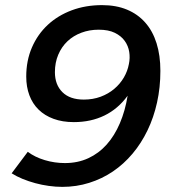

<svg xmlns="http://www.w3.org/2000/svg" viewBox="-20 -725 674 750"><path d="M88.5 -132Q116.5 -111 155 -99.5Q193.5 -88 233.5 -88Q284 -88 325 -107Q366 -126 396.8 -160.5Q427.5 -195 448.2 -243.5Q469 -292 478.5 -351Q441 -299.5 388 -273.8Q335 -248 268.5 -248Q224 -248 189.2 -260.8Q154.5 -273.5 130.8 -296.8Q107 -320 94.8 -352.8Q82.5 -385.5 82.5 -426Q82.5 -488.5 104.8 -539.8Q127 -591 166.5 -627.8Q206 -664.5 260.2 -684.8Q314.5 -705 378.5 -705Q433.5 -705 475.8 -687.5Q518 -670 547.2 -637Q576.5 -604 591.5 -556.2Q606.5 -508.5 606.5 -448Q606.5 -383.5 593.5 -324.8Q580.5 -266 556.2 -215.8Q532 -165.5 497.8 -124.8Q463.5 -84 421 -55.2Q378.5 -26.5 328.5 -10.8Q278.5 5 223.5 5Q197.5 5 170.5 1.2Q143.5 -2.5 117.8 -9.5Q92 -16.5 68.2 -26.2Q44.5 -36 25.5 -48ZM365.5 -609Q329 -609 297.8 -597.2Q266.5 -585.5 243.5 -563.8Q220.5 -542 207.5 -511.2Q194.5 -480.5 194.5 -443Q194.5 -394 223.8 -365Q253 -336 307.5 -336Q343 -336 373.2 -347.2Q403.5 -358.5 426.2 -377.8Q449 -397 463.8 -422.2Q478.5 -447.5 483.5 -475Q488.5 -498.5 484.8 -522.2Q481 -546 467.2 -565.2Q453.5 -584.5 428.5 -596.8Q403.5 -609 365.5 -609Z"/></svg>

Font: Argentum Sans
Style: Italic
Weight: 400
Italic angle: -11.3099°
Designer: Julieta Ulanovsky, Owen Earl, Rasmus Andersson, Cristiano Sobral
Foundry: The Argentum Sans Project Authors
Version: Version 3.131; ttfautohint (v1.8.4.7-5d5b-dirty)